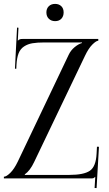

<svg xmlns="http://www.w3.org/2000/svg" viewBox="-20 -920 560 990"><path d="M264.2 -899.9Q283.7 -899.9 295.9 -888.2Q308.1 -876.5 308.1 -856Q308.1 -835.9 296.4 -823.5Q284.7 -811 264.2 -811Q244.6 -811 231.9 -823.2Q219.2 -835.4 219.2 -856Q219.2 -875.5 231.4 -887.7Q243.7 -899.9 264.2 -899.9ZM0 0V-8.8Q12.7 -8.8 33 -28.6Q53.2 -48.3 71.8 -86.9L334 -637.2Q344.7 -660.2 364.7 -676.8Q384.8 -693.4 402.8 -698.2V-701.2H210Q171.4 -701.2 147.2 -697Q123 -692.9 104 -680.4Q85 -668 75.9 -645Q66.9 -622.1 64.9 -585L64 -565.4L57.1 -565.9L67.9 -777.8L75.2 -776.9L71.8 -710Q77.1 -715.3 82 -717.3Q86.9 -719.2 98.1 -719.2H486.8V-710Q476.1 -710 456.3 -690.4Q436.5 -670.9 418 -631.8L155.8 -84Q134.8 -39.6 107.9 -21V-18.1H336.9Q412.1 -18.1 443.4 -39.6Q474.6 -61 478 -127L480 -163.6L490.2 -163.1L478 49.8L467.8 49.3L471.2 -7.8H470.2Q464.8 -2.4 461.2 -1.2Q457.5 0 445.8 0Z"/></svg>

Font: FoglihtenNo07calt
Style: Regular
Weight: 500
Designer: gluk (gluksza@wp.pl)
Foundry: gluk (gluksza@wp.pl)
Version: Version 0.844